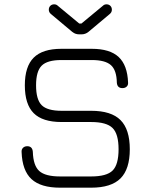

<svg xmlns="http://www.w3.org/2000/svg" viewBox="-20 -870 701 889"><path d="M231 -850Q241 -850 248 -843L347 -761H357L456 -843Q463 -850 473 -850Q484 -850 491 -843Q498 -836 498 -825Q498 -813 488 -805L389 -722Q375 -711 358 -711H346Q329 -711 315 -722L216 -805Q206 -813 206 -825Q206 -836 213 -843Q220 -850 231 -850ZM258 -1Q169 -1 126 -40.5Q83 -80 80 -166Q79 -178 86.5 -185.5Q94 -193 106 -193Q130 -193 132 -167Q134 -103 162 -78Q190 -53 258 -53H402Q474 -53 501.5 -80.5Q529 -108 529 -179Q529 -250 501 -277.5Q473 -305 402 -305H265Q177 -305 136 -346Q95 -387 95 -475Q95 -562 136 -603Q177 -644 264 -644H405Q489 -644 529.5 -606Q570 -568 573 -488Q574 -476 566.5 -469Q559 -462 547 -462Q523 -462 521 -487Q520 -545 493.5 -568.5Q467 -592 405 -592H264Q199 -592 173 -566Q147 -540 147 -475Q147 -409 173 -383Q199 -357 265 -357H402Q495 -357 538 -314Q581 -271 581 -179Q581 -87 538 -44Q495 -1 402 -1Z"/></svg>

Font: Jura
Style: Regular
Weight: 400
Designer: Daniel Johnson, Alexei Vanyashin
Foundry: Daniel Johnson
Version: Version 5.103